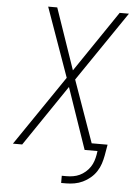

<svg xmlns="http://www.w3.org/2000/svg" viewBox="-61 -781 721 1011"><g transform="rotate(5 300.0 -275.5)"><path d="M301 184V146H327Q344 146 361.5 143Q379 140 395 132.5Q411 125 425.5 112.5Q440 100 450 85Q460 70 465.5 53.5Q471 37 474 20L477 0H409L298 -323L79 0H30L282 -370L152 -735H200L311 -412L530 -735H579L327 -365L443 -38H527L517 20Q513 42 506 63.5Q499 85 486 105Q473 125 454.5 140.5Q436 156 415 166Q394 176 371.5 180Q349 184 327 184Z"/></g></svg>

Font: Iosevka SS04 XLt Ex
Style: Italic
Weight: 200
Width: 7
Italic angle: -9°
Monospace: yes
Designer: Belleve Invis
Foundry: Belleve Invis
Version: Version 19.0.0; ttfautohint (v1.8.4)